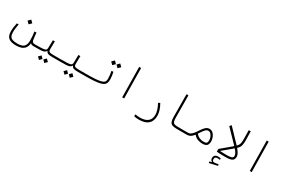

<svg xmlns="http://www.w3.org/2000/svg" viewBox="124 -2120 5611 3819"><g transform="rotate(30 2929.5 -211.0)"><path d="M273.9 163.6Q187.5 163.6 137 141.1Q86.4 118.7 64.9 74.7Q43.5 30.8 43.5 -33.7Q43.5 -87.4 51.5 -134.8Q59.6 -182.1 67.9 -226.6H109.9Q103.5 -184.1 95.9 -137.5Q88.4 -90.8 88.4 -38.6Q88.4 22 107.2 56.2Q126 90.3 168.5 104Q210.9 117.7 280.8 117.7Q339.4 117.7 381.3 101.8Q423.3 85.9 445.6 46.4Q467.8 6.8 467.8 -64.9Q467.8 -120.1 463.1 -165Q458.5 -210 451.7 -261.7L496.6 -264.2Q504.9 -206.1 509.3 -153.8Q512.2 -117.2 517.8 -93Q523.4 -68.8 538.8 -56.6Q554.2 -44.4 585.9 -44.4Q604.5 -44.4 613.5 -40.3Q622.6 -36.1 622.6 -22Q622.6 -7.3 610.1 -2.9Q597.7 1.5 580.1 1.5Q553.7 1.5 537.1 -5.4Q520.5 -12.2 510.3 -24.9Q502 50.3 468.8 91.1Q435.5 131.8 385 147.7Q334.5 163.6 273.9 163.6ZM279.3 -326.2 225.1 -380.4 279.3 -435.1 333.5 -380.4Z M580.1 1.5 585.9 -44.4Q679.7 -44.4 733.6 -46.9Q787.6 -49.3 813 -56.9Q838.4 -64.5 845.5 -79.3Q852.5 -94.2 853 -119.1L856.9 -293.5L901.9 -295.4L899.4 -124Q899.4 -93.8 904.8 -76.4Q910.2 -59.1 935.1 -51.8Q960 -44.4 1018.6 -44.4H1171.9Q1190.4 -44.4 1197 -40.8Q1203.6 -37.1 1203.6 -22Q1203.6 -7.3 1193.6 -2.9Q1183.6 1.5 1166 1.5H1007.3Q941.9 1.5 913.1 -10Q884.3 -21.5 871.6 -54.2H864.7Q850.6 -26.4 822 -14.6Q793.5 -2.9 741 -0.7Q688.5 1.5 602.1 1.5Q596.7 1.5 591.3 1.5Q585.9 1.5 580.1 1.5ZM813 184.1 760.7 132.3 813 79.6 865.2 132.3ZM935.1 184.1 882.8 132.3 935.1 79.6 987.3 132.3Z M1166 1.5 1171.9 -44.4Q1265.6 -44.4 1319.6 -46.9Q1373.5 -49.3 1398.9 -56.9Q1424.3 -64.5 1431.4 -79.3Q1438.5 -94.2 1439 -119.1L1442.9 -293.5L1487.8 -295.4L1485.4 -124Q1485.4 -93.8 1490.7 -76.4Q1496.1 -59.1 1521 -51.8Q1545.9 -44.4 1604.5 -44.4H1757.8Q1776.4 -44.4 1783 -40.8Q1789.6 -37.1 1789.6 -22Q1789.6 -7.3 1779.5 -2.9Q1769.5 1.5 1752 1.5H1593.3Q1527.8 1.5 1499 -10Q1470.2 -21.5 1457.5 -54.2H1450.7Q1436.5 -26.4 1408 -14.6Q1379.4 -2.9 1326.9 -0.7Q1274.4 1.5 1188 1.5Q1182.6 1.5 1177.2 1.5Q1171.9 1.5 1166 1.5ZM1398.9 184.1 1346.7 132.3 1398.9 79.6 1451.2 132.3ZM1521 184.1 1468.8 132.3 1521 79.6 1573.2 132.3Z M1752 1.5Q1740.7 1.5 1740.7 -23.9Q1740.7 -44.4 1757.8 -44.4Q1880.9 -44.4 1960.7 -49.6Q2040.5 -54.7 2087.2 -65.4Q2133.8 -76.2 2155.5 -92.8Q2177.2 -109.4 2183.3 -132.1Q2189.5 -154.8 2189.5 -184.6Q2189.5 -221.2 2183.6 -264.9Q2177.7 -308.6 2169.9 -349.6L2213.9 -353Q2222.7 -311 2228.5 -265.6Q2234.4 -220.2 2234.4 -185.5Q2234.4 -144.5 2225.3 -113.8Q2216.3 -83 2189.5 -61Q2162.6 -39.1 2109.6 -25.1Q2056.6 -11.2 1969.5 -4.9Q1882.3 1.5 1752 1.5ZM2248.5 -455.1 2193.8 -509.3 2248.5 -564 2302.7 -509.3ZM2126.5 -455.1 2071.8 -509.3 2126.5 -564 2180.7 -509.3Z M2618.2 0 2607.9 -693.4H2652.8L2663.1 0Z M3126 218.8Q3061 218.8 3012.2 206.1L3016.1 161.6Q3043.5 166.5 3066.2 169.7Q3088.9 172.9 3121.6 172.9Q3241.2 172.9 3302.5 122.3Q3363.8 71.8 3363.8 -29.8Q3363.8 -74.7 3345.5 -135Q3327.1 -195.3 3290.5 -261.2L3329.6 -283.2Q3368.7 -215.8 3388.7 -151.4Q3408.7 -86.9 3408.7 -33.2Q3408.7 218.8 3126 218.8Z M4095.7 1.5Q4079.6 1.5 4063.2 1.5Q4046.9 1.5 4030.8 1.5Q3982.4 2 3935.5 1.7Q3888.7 1.5 3847.7 0.5Q3796.4 -1 3763.7 -14.9Q3731 -28.8 3715.1 -64.9Q3699.2 -101.1 3698.7 -168.9L3694.8 -693.4H3739.7L3743.7 -186Q3744.1 -125 3754.4 -95.5Q3764.6 -65.9 3789.8 -56.2Q3814.9 -46.4 3859.9 -45.4Q3898.4 -44.4 3942.6 -44.4Q3986.8 -44.4 4040.5 -44.4Q4055.2 -44.4 4070.3 -44.4Q4085.4 -44.4 4101.6 -44.4Q4108.4 -44.4 4113.5 -39.6Q4118.7 -34.7 4118.7 -23.4Q4118.7 1.5 4095.7 1.5Z M4092.8 1.5Q4079.6 1.5 4075.2 -3.7Q4070.8 -8.8 4070.8 -22Q4070.8 -33.7 4077.6 -39.1Q4084.5 -44.4 4101.6 -44.4Q4129.9 -44.4 4154.3 -56.9Q4178.7 -69.3 4207.8 -102.8Q4236.8 -136.2 4277.8 -198.7Q4310.5 -248 4336.7 -276.1Q4362.8 -304.2 4387.7 -315.7Q4412.6 -327.1 4440.4 -327.1Q4474.6 -327.1 4502.2 -308.6Q4529.8 -290 4549.3 -259.8Q4568.8 -229.5 4579.3 -193.4Q4589.8 -157.2 4589.8 -122.6Q4589.8 -60.5 4559.8 -29.5Q4529.8 1.5 4456.1 1.5Q4402.8 1.5 4349.6 -18.1Q4296.4 -37.6 4259.8 -82.5H4250.5Q4222.2 -46.9 4198 -28.8Q4173.8 -10.7 4148.7 -4.6Q4123.5 1.5 4092.8 1.5ZM4282.2 -125.5Q4319.3 -83 4364 -63.7Q4408.7 -44.4 4459 -44.4Q4508.8 -44.4 4526.9 -61.3Q4544.9 -78.1 4544.9 -124Q4544.9 -146 4537.8 -173.1Q4530.8 -200.2 4516.8 -224.9Q4502.9 -249.5 4482.9 -265.4Q4462.9 -281.2 4437 -281.2Q4402.8 -281.2 4374 -252Q4345.2 -222.7 4303.2 -157.2Q4292 -140.1 4282.2 -125.5Z M5001 1.5Q4997.1 1.5 4993.2 1.5Q4989.3 1.5 4985.8 1.5Q4950.2 1.5 4922.6 1.2Q4895 1 4864.3 -0.2Q4833.5 -1.5 4788.1 -4.9L4788.6 -67.9L4807.6 -51.8Q4840.8 -49.3 4877.2 -47.6Q4913.6 -45.9 4945.6 -45.2Q4977.5 -44.4 4997.1 -44.4Q5058.6 -44.4 5097.7 -56.2Q5136.7 -67.9 5136.7 -105.5Q5136.7 -152.3 5088.1 -212.6Q5039.6 -272.9 4952.1 -359.4Q4864.7 -445.8 4747.6 -570.8L4781.7 -609.4Q4868.2 -516.1 4941.4 -442.4Q5014.6 -368.7 5068.6 -309.8Q5122.6 -251 5152.6 -202.6Q5182.6 -154.3 5182.6 -111.8Q5182.6 -77.6 5168.2 -52Q5153.8 -26.4 5114.7 -12.5Q5075.7 1.5 5001 1.5ZM4762.7 270.5 4758.3 236.3 4807.6 224.1V217.8Q4768.1 204.6 4768.1 150.9Q4768.1 108.4 4793.2 86.7Q4818.4 64.9 4863.3 64.9Q4896 64.9 4924.3 74.2L4922.4 105.5Q4909.7 103.5 4897.9 101.8Q4886.2 100.1 4870.6 100.1Q4834.5 100.1 4819.8 114Q4805.2 127.9 4805.2 154.3Q4805.2 184.1 4817.1 195.8Q4829.1 207.5 4857.4 207.5Q4874.5 207.5 4897.9 202.6Q4921.4 197.8 4944.8 193.4L4950.2 227.5Z M4816.4 -33.7 4788.6 -67.9Q4869.6 -137.7 4944.3 -198.7Q5019 -259.8 5068.8 -307.6Q5093.8 -331.5 5106.9 -355.5Q5120.1 -379.4 5124.5 -414.3Q5128.9 -449.2 5127.9 -506.3L5125 -693.4H5169.9L5174.3 -532.7Q5176.3 -459 5171.4 -413.1Q5166.5 -367.2 5152.3 -337.6Q5138.2 -308.1 5112.3 -284.2Q5072.3 -246.6 5021.7 -203.9Q4971.2 -161.1 4918 -117.4Q4864.7 -73.7 4816.4 -33.7Z M5547.9 0 5537.6 -693.4H5582.5L5592.8 0Z"/></g></svg>

Font: Cascadia Mono ExtraLight
Style: Regular
Weight: 200
Monospace: yes
Designer: Aaron Bell
Foundry: Saja Typeworks
Version: Version 2404.023; ttfautohint (v1.8.4)